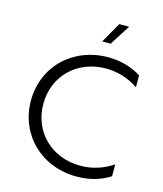

<svg xmlns="http://www.w3.org/2000/svg" viewBox="-131 -1004 942 1107"><g transform="rotate(15 340.0 -450.5)"><path d="M431 6C504 6 572 -12 629 -49V-120C573 -82 508 -60 435 -60C265 -60 138 -182 138 -350C138 -518 265 -640 435 -640C508 -640 573 -618 629 -580V-651C574 -686 506 -706 431 -706C221 -706 64 -554 64 -350C64 -146 221 6 431 6ZM373 -785H423L501 -907H442Z"/></g></svg>

Font: Chess Sans
Style: Regular
Weight: 400
Designer: Wolf Bōese
Foundry: Wolf Bōese
Version: Version 7.223;Glyphs 3.3 (3306)